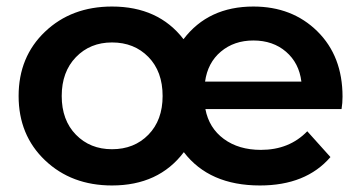

<svg xmlns="http://www.w3.org/2000/svg" viewBox="-20 -561 1105 588"><path d="M323 7Q199 7 118 -70Q37 -147 37 -267Q37 -387 118 -464Q199 -541 323 -541Q465 -541 542 -441Q618 -541 756 -541Q875 -541 952 -465Q1029 -389 1029 -265Q1029 -245 1026 -227H609Q620 -169 665.5 -135.5Q711 -102 779 -102Q866 -102 921 -159L992 -80Q917 7 776 7Q621 7 543 -95Q466 7 323 7ZM323 -104Q391 -104 434.5 -148.5Q478 -193 478 -267Q478 -342 434.5 -386.5Q391 -431 323 -431Q256 -431 212.5 -386Q169 -341 169 -267Q169 -193 212.5 -148.5Q256 -104 323 -104ZM608 -311H903Q896 -368 856 -402.5Q816 -437 756 -437Q697 -437 656.5 -403Q616 -369 608 -311Z"/></svg>

Font: Belfius21
Style: Bold
Weight: 700
Designer: Montserrat's base design by Julieta Ulanovsky, modified by Coast SPRL for Belfius Bank NV.
Foundry: Montserrat's base design by Julieta Ulanovsky, modified by Coast SPRL for Belfius Bank NV.
Version: Version 2.000;FEAKit 1.0